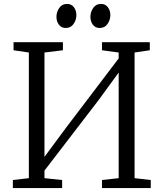

<svg xmlns="http://www.w3.org/2000/svg" viewBox="-20 -958 834 978"><path d="M45.5 0V-41L127 -50.5V-690.5L49 -702V-743H300.5V-702L206.5 -690.5V-159L318 -309.5L584.5 -660.5V-690.5L499.5 -702V-743H743V-702L665.5 -690.5V-50.5L748 -41V0H499.5V-41L584.5 -50.5V-588.5L482.5 -448.5L206.5 -89V-50.5L296.5 -41V0ZM314 -815.5Q293 -815.5 280.2 -832Q267.5 -848.5 267.5 -872.5Q267.5 -897 281.8 -917.5Q296 -938 321 -938H322Q343.5 -938 356.2 -921.5Q369 -905 369 -881Q369 -856.5 354.8 -836Q340.5 -815.5 315 -815.5ZM487 -815.5Q466 -815.5 453.2 -832Q440.5 -848.5 440.5 -872.5Q440.5 -897 454.8 -917.5Q469 -938 494 -938H495Q516.5 -938 529.2 -921.5Q542 -905 542 -881Q542 -856.5 527.8 -836Q513.5 -815.5 488 -815.5Z"/></svg>

Font: Merriweather 28pt Light
Style: Regular
Weight: 300
Version: Version 2.100